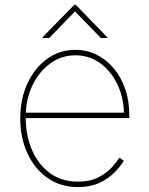

<svg xmlns="http://www.w3.org/2000/svg" viewBox="-20 -759 612 791"><path d="M300.8 11.7Q229.5 11.7 176 -25.6Q122.6 -63 93 -127.2Q63.5 -191.4 63.5 -271.5Q63.5 -351.6 93.3 -415.5Q123 -479.5 174.3 -516.6Q225.6 -553.7 290 -553.7Q337.9 -553.7 378.4 -533.4Q418.9 -513.2 449.2 -476.8Q479.5 -440.4 496.1 -391.6Q512.7 -342.8 512.7 -285.2V-272.5H75.2V-294.9H500.5L490.7 -285.2Q490.7 -353.5 464.6 -409.4Q438.5 -465.3 393.3 -498.3Q348.1 -531.2 290 -531.2Q233.9 -531.2 187.5 -497.8Q141.1 -464.4 113.5 -407Q85.9 -349.6 85.9 -277.3V-274.4Q85.9 -202.6 111.1 -142.8Q136.2 -83 184.3 -46.9Q232.4 -10.7 300.8 -10.7Q351.6 -10.7 385.7 -28.6Q419.9 -46.4 440.9 -69.8Q461.9 -93.3 471.7 -109.4L490.2 -96.7Q478 -76.2 453.9 -50.8Q429.7 -25.4 391.8 -6.8Q354 11.7 300.8 11.7ZM395.5 -602.5 289.1 -711.9 182.6 -602.5H155.3V-605.5L286.1 -739.3H292L421.9 -605.5V-602.5Z"/></svg>

Font: Inter Tight Thin
Style: Regular
Weight: 250
Designer: Rasmus Andersson
Foundry: rsms
Version: Version 3.004